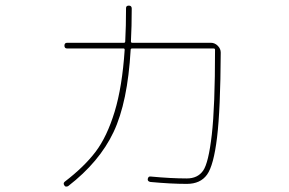

<svg xmlns="http://www.w3.org/2000/svg" viewBox="-20 -652 1040 691"><path d="M212.9 2Q283.2 -51.8 324.2 -106Q365.2 -160.2 392.6 -250Q419.9 -339.8 428.7 -472.7Q428.7 -477.5 424.8 -477.5H221.7Q211.9 -477.5 211.9 -487.8Q211.9 -498 221.7 -498H425.8Q430.7 -498 430.7 -502.9Q433.6 -557.6 433.6 -623Q433.6 -631.8 443.8 -631.8Q454.1 -631.8 454.1 -621.1Q454.1 -557.6 451.2 -502.9Q451.2 -498 456.1 -498H739.3Q752.9 -498 763.7 -487.3Q774.4 -476.6 774.4 -462.9Q773.4 -258.8 761.2 -157.7Q749 -56.6 725.1 -23.4Q701.2 9.8 652.3 9.8Q594.7 9.8 521.5 2.9Q510.7 1 511.7 -7.8Q513.7 -18.6 523.4 -16.6Q595.7 -9.8 652.3 -9.8Q691.4 -9.8 710.9 -37.6Q730.5 -65.4 742.2 -167Q753.9 -268.6 753.9 -472.7Q753.9 -477.5 749 -477.5H455.1Q450.2 -477.5 450.2 -472.7Q439.5 -284.2 388.7 -176.8Q337.9 -69.3 225.6 17.6Q222.7 19.5 218.3 19.5Q213.9 19.5 211.9 15.6Q206.1 7.8 212.9 2Z"/></svg>

Font: Rounded Mgen+ 1mn thin
Style: Regular
Weight: 100
Designer: [Source Han Sans]
Ryoko NISHIZUKA  (kana & ideographs); Paul D. Hunt (Latin, Greek & Cyrillic); Wenlong ZHANG  (bopomofo
Version: Version 1.059.20150602